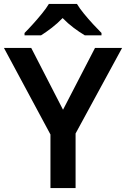

<svg xmlns="http://www.w3.org/2000/svg" viewBox="-20 -958 642 978"><path d="M301 -399 464 -714H602L365 -278V0H237V-273L0 -714H139ZM372 -938Q385 -916 407.5 -888.5Q430 -861 454 -835Q478 -809 497 -790V-778H412Q385 -794 355 -816.5Q325 -839 299 -866Q273 -839 244.5 -817Q216 -795 189 -778H105V-790Q124 -809 147.5 -835Q171 -861 193.5 -888.5Q216 -916 229 -938Z"/></svg>

Font: Noto Sans SemiBold
Style: Regular
Weight: 600
Designer: Monotype Design Team
Foundry: Monotype Imaging Inc.
Version: Version 2.007